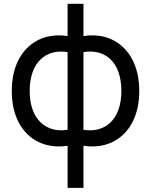

<svg xmlns="http://www.w3.org/2000/svg" viewBox="-20 -734 781 980"><path d="M406 225V10C564 35 691 -71 691 -269.5C691 -468 564 -575 406 -550V-714.5H325V-550C167 -575 40 -468 40 -269.5C40 -71 167 35 325 10V225ZM325 -71.5C219.5 -54 131.5 -120.5 131.5 -269.5C131.5 -418.5 217 -486 325 -468ZM406 -468C514 -486 599.5 -420 599.5 -269.5C599.5 -119 511.5 -54 406 -71.5Z"/></svg>

Font: Hauora Medium
Style: Regular
Weight: 500
Designer: Wayne Shih
Foundry: WCYS
Version: Version 1.001;hotconv 1.0.109;makeotfexe 2.5.65596